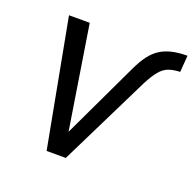

<svg xmlns="http://www.w3.org/2000/svg" viewBox="-95 -598 706 696"><g transform="rotate(20 257.5 -249.5)"><path d="M153 0 61 -490H141L209 -61H189L343 -386Q358 -418 374 -439.5Q390 -461 410 -474Q430 -487 456 -493Q482 -499 515 -499L510 -435Q483 -434 465 -427Q447 -420 432.5 -402.5Q418 -385 401 -353L227 0Z"/></g></svg>

Font: Nunito Sans 10pt Condensed
Style: Italic
Weight: 400
Width: 3
Italic angle: -9°
Designer: Vernon Adams
Foundry: Vernon Adams
Version: Version 3.101;gftools[0.9.27]